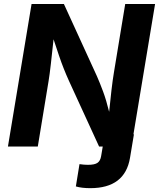

<svg xmlns="http://www.w3.org/2000/svg" viewBox="-20 -748 811 980"><path d="M367.2 203.6 385.7 89.8Q409.7 93.3 428.7 93.3Q463.4 93.3 477.8 83Q492.2 72.8 496.1 49.3L504.4 0H485.8L332.5 -334Q317.9 -366.2 305.7 -397Q293.5 -427.7 281.2 -463.9Q269 -500 253.4 -547.4Q246.1 -478 239.7 -422.6Q233.4 -367.2 228 -334.5L172.9 0H20.5L141.1 -727.5H306.2L474.6 -359.4Q489.7 -325.2 506.1 -281Q522.5 -236.8 537.1 -177.2Q542.5 -231.4 548.8 -286.4Q555.2 -341.3 561.5 -378.4L619.1 -727.5H771.5L661.1 -62.5H663.6L643.6 57.6Q617.7 212.4 440.9 212.4Q397 212.4 367.2 203.6Z"/></svg>

Font: Inter
Style: Bold Italic
Weight: 700
Italic angle: -9.39999°
Designer: Rasmus Andersson
Foundry: rsms
Version: Version 4.001;git-9221beed3